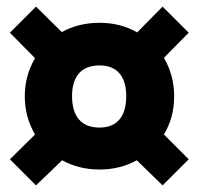

<svg xmlns="http://www.w3.org/2000/svg" viewBox="-20 -633 600 581"><path d="M476 -226 551 -151 472 -72 394 -148Q343 -120 281 -120Q219 -120 168 -148L89 -72L10 -151L86 -226Q55 -279 55 -342Q55 -404 86 -457L10 -534L89 -613L167 -536Q218 -564 281 -564Q345 -564 395 -535L472 -613L551 -534L476 -458Q507 -405 507 -342Q507 -277 476 -226ZM362 -342Q362 -387 341.5 -411Q321 -435 281 -435Q240 -435 219 -411Q198 -387 198 -342Q198 -296 219 -271.5Q240 -247 281 -247Q321 -247 341.5 -271.5Q362 -296 362 -342Z"/></svg>

Font: Fira Sans Black
Style: Italic
Weight: 900
Italic angle: -8°
Designer: Carrois Corporate & Edenspiekermann AG
Foundry: Carrois Corporate GbR & Edenspiekermann AG
Version: Version 4.203